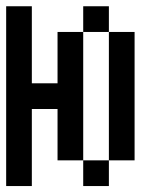

<svg xmlns="http://www.w3.org/2000/svg" viewBox="-20 -687 540 623"><path d="M0 -83.3V-666.7H83.3V-416.7H166.7V-583.3H250V-166.7H166.7V-333.3H83.3V-83.3ZM250 -166.7H333.3V-83.3H250ZM250 -583.3V-666.7H333.3V-583.3ZM333.3 -166.7V-583.3H416.7V-166.7Z"/></svg>

Font: GalmuriMono11 Regular
Style: Regular
Weight: 400
Designer: Lee Minseo (quiple)
Version: Version 2.399;hotconv 1.1.1;makeotfexe 2.6.0 DEVELOPMENT